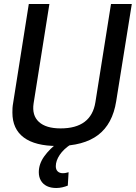

<svg xmlns="http://www.w3.org/2000/svg" viewBox="-20 -720 679 960"><path d="M267 10Q156 10 99 -32.5Q42 -75 42 -157Q42 -169 42.5 -179.5Q43 -190 46 -207L124 -700H227L148 -203Q139 -143 174.5 -110.5Q210 -78 283 -78Q436 -78 457 -209L535 -700H639L561 -214Q543 -100 470.5 -45Q398 10 267 10ZM276 -12 337 0Q298 25 278.5 54.5Q259 84 259 111Q259 128 268.5 137Q278 146 294 146Q302 146 309.5 144.5Q317 143 323 141L319 208Q307 213 292 216.5Q277 220 261 220Q234 220 214.5 210.5Q195 201 184.5 183Q174 165 174 141Q174 100 201 62Q228 24 276 -12Z"/></svg>

Font: Georama ExtraCondensed Thin Medium
Style: Italic
Weight: 500
Italic angle: -9°
Version: Version 1.001